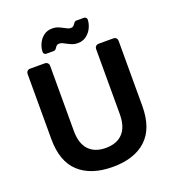

<svg xmlns="http://www.w3.org/2000/svg" viewBox="-156 -999 1026 1130"><g transform="rotate(-20 357.0 -434.0)"><path d="M358 10Q222 10 147 -59Q72 -128 72 -268V-675Q72 -686 78.5 -693Q85 -700 96 -700H188Q199 -700 206 -693Q213 -686 213 -675V-268Q213 -189 250.5 -149Q288 -109 357 -109Q426 -109 463.5 -149Q501 -189 501 -268V-675Q501 -686 508 -693Q515 -700 526 -700H618Q629 -700 635.5 -693Q642 -686 642 -675V-268Q642 -128 567.5 -59Q493 10 358 10ZM413 -745Q394 -745 380.5 -750Q367 -755 348 -765Q334 -773 325.5 -776.5Q317 -780 307 -780Q298 -780 293 -776.5Q288 -773 282 -764Q274 -750 263 -750H216Q209 -750 204 -755Q199 -760 199 -767Q199 -790 210 -816Q221 -842 243.5 -860Q266 -878 299 -878Q318 -878 331.5 -873Q345 -868 364 -858Q378 -850 386.5 -846.5Q395 -843 405 -843Q414 -843 419 -847Q424 -851 430 -859Q435 -867 439 -870Q443 -873 450 -873H496Q504 -873 509 -868Q514 -863 514 -856Q514 -833 502.5 -807Q491 -781 468 -763Q445 -745 413 -745Z"/></g></svg>

Font: Rubik AZ
Style: Regular
Weight: 500
Designer: Hubert and Fischer
Foundry: Hubert & Fischer
Version: Version 2.000